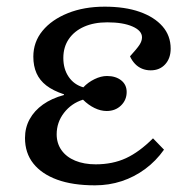

<svg xmlns="http://www.w3.org/2000/svg" viewBox="-20 -542 571 576"><path d="M265 14Q198 14 151.5 -3Q105 -20 80 -51.5Q55 -83 55 -128Q55 -159 69 -184.5Q83 -210 109 -228.5Q135 -247 172 -257V-259Q139 -270 119 -285.5Q99 -301 89.5 -322.5Q80 -344 80 -372Q80 -416 107.5 -449.5Q135 -483 183.5 -502.5Q232 -522 294 -522Q355 -522 399 -506.5Q443 -491 467.5 -463Q492 -435 492 -396Q492 -367 475.5 -349Q459 -331 432 -331Q418 -331 406 -336Q394 -341 385 -350.5Q376 -360 370 -373Q391 -396 398.5 -407.5Q406 -419 406 -430Q406 -450 377.5 -462.5Q349 -475 302 -475Q262 -475 232.5 -462Q203 -449 186.5 -425Q170 -401 170 -368Q170 -335 186 -311.5Q202 -288 230 -280Q244 -295 263.5 -304.5Q283 -314 301 -314Q327 -314 343.5 -301Q360 -288 360 -266Q360 -242 343 -225.5Q326 -209 300 -209Q282 -209 263.5 -218Q245 -227 229 -243Q194 -232 172 -203.5Q150 -175 150 -139Q150 -112 164.5 -91.5Q179 -71 205.5 -60Q232 -49 267 -49Q318 -49 358 -67.5Q398 -86 439 -127L472 -93Q448 -59 415.5 -35Q383 -11 345 1.5Q307 14 265 14Z"/></svg>

Font: Literata 18pt
Style: Italic
Weight: 400
Italic angle: -2°
Designer: Latin by Veronika Burian and Jose Scaglione. Greek by Irene Vlachou. Cyrillic by Vera Evstafieva
Foundry: TypeTogether
Version: Version 3.103;gftools[0.9.29]